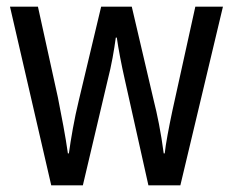

<svg xmlns="http://www.w3.org/2000/svg" viewBox="-20 -557 699 577"><path d="M355 -318 426 0H522L650 -537H567L498 -224C487 -172 478 -124 475 -96H472C464 -158 452 -216 442 -255L376 -537H284L217 -256C203 -199 193 -139 187 -96H184C177 -147 165 -208 154 -264L94 -537H10L134 0H229L304 -318C315 -360 323 -407 328 -444H331C336 -409 345 -362 355 -318Z"/></svg>

Font: Noto Sans Telugu Condensed
Style: Regular
Weight: 400
Width: 3
Designer: Jelle Bosma - Monotype Design Team
Foundry: Monotype Imaging Inc.
Version: Version 2.005